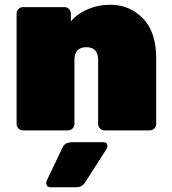

<svg xmlns="http://www.w3.org/2000/svg" viewBox="-20 -550 724 810"><path d="M639 -303V-27Q639 -16 631 -8Q623 0 612 0H421Q410 0 402 -8Q394 -16 394 -27V-296Q394 -351 344 -351Q294 -351 294 -296V-27Q294 -16 286 -8Q278 0 267 0H77Q66 0 58 -8Q50 -16 50 -27V-493Q50 -504 58 -512Q66 -520 77 -520H252Q263 -520 271 -512Q279 -504 279 -493V-460Q305 -491 349.5 -510.5Q394 -530 445 -530Q527 -530 583 -472.5Q639 -415 639 -303ZM301 240H194Q175 240 175 221Q175 216 180 206L245 70Q254 50 287 50H417Q433 50 433 66Q433 74 428 81L338 221Q326 240 301 240Z"/></svg>

Font: Rubik One
Style: Regular
Weight: 400
Designer: Hubert and Fischer with Elvire Volk Leonovitch
Foundry: Hubert and Fischer with Elvire Volk Leonovitch
Version: Version 1.001